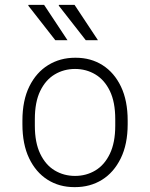

<svg xmlns="http://www.w3.org/2000/svg" viewBox="-20 -758 616 788"><path d="M285 10Q223 10 175 -20.5Q127 -51 99.5 -108.5Q72 -166 72 -248V-263Q72 -346 100.5 -403.5Q129 -461 178 -491Q227 -521 288 -521H291Q353 -521 401 -490.5Q449 -460 476.5 -402.5Q504 -345 504 -263V-248Q504 -166 475.5 -108Q447 -50 398.5 -20Q350 10 288 10ZM288 -36Q334 -36 371.5 -58.5Q409 -81 431 -127Q453 -173 453 -242V-269Q453 -339 431 -384.5Q409 -430 371.5 -452.5Q334 -475 288 -475Q242 -475 204.5 -452.5Q167 -430 145 -384.5Q123 -339 123 -269V-242Q123 -173 145 -127Q167 -81 204.5 -58.5Q242 -36 288 -36ZM332 -593 221 -735 222 -738H286L382 -593ZM207 -593 96 -735 97 -738H161L257 -593Z"/></svg>

Font: Chivo Medium Thin
Style: Regular
Weight: 250
Version: Version 2.002